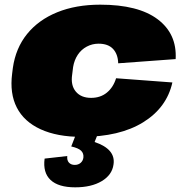

<svg xmlns="http://www.w3.org/2000/svg" viewBox="-20 -573 790 822"><path d="M329 13Q225 13 154 -19.5Q83 -52 52 -112.5Q21 -173 32 -258L35 -282Q47 -367 96 -427.5Q145 -488 225 -520.5Q305 -553 409 -553Q572 -553 655 -490.5Q738 -428 732 -320L486 -302Q485 -341 464 -363.5Q443 -386 402 -386Q375 -386 351.5 -373.5Q328 -361 313 -338.5Q298 -316 293 -286L289 -254Q282 -208 304.5 -181Q327 -154 370 -154Q410 -154 437.5 -176.5Q465 -199 477 -238L718 -220Q694 -112 593 -49.5Q492 13 329 13ZM302 229Q230 229 196.5 197.5Q163 166 171 106L268 95Q266 113 275 123Q284 133 300 133Q315 133 325 124.5Q335 116 337 102Q339 84 327.5 72.5Q316 61 285 54L306 0H399L385 35Q430 50 450.5 74Q471 98 466 131Q460 176 415.5 202.5Q371 229 302 229Z"/></svg>

Font: Pathway Extreme 28pt Black
Style: Italic
Weight: 900
Italic angle: -8°
Designer: Eduardo Rodriguez Tunni
Foundry: Eduardo Rodriguez Tunni
Version: Version 1.001;gftools[0.9.26]